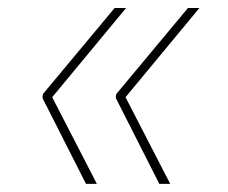

<svg xmlns="http://www.w3.org/2000/svg" viewBox="-20 -534 566 476"><path d="M220.2 -78.1H193.2L85.2 -291.2L85.9 -294H85.2L86.6 -301.1L264.2 -514.2H292.6L109.4 -293ZM402 -78.1H375L267 -291.2L267.8 -294H267L268.5 -301.1L446 -514.2H474.4L291.2 -293Z"/></svg>

Font: Inter UI Thin
Style: Italic
Weight: 100
Italic angle: -9.39999°
Designer: Rasmus Andersson
Foundry: rsms
Version: 3.2;8d6f07862